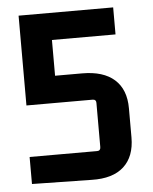

<svg xmlns="http://www.w3.org/2000/svg" viewBox="-49 -676 576 722"><g transform="rotate(-5 239.5 -315.5)"><path d="M165 -398H267Q347 -398 389 -360.5Q431 -323 431 -252V-142Q431 -70 389.5 -32Q348 6 268 4L43 0V-102H298Q311 -102 311 -116V-283Q311 -296 298 -296H48V-635H405V-533H165Z"/></g></svg>

Font: Gemunu Libre ExtraLight
Style: Bold
Weight: 700
Version: Version 1.100